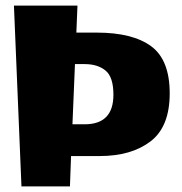

<svg xmlns="http://www.w3.org/2000/svg" viewBox="-20 -669 654 689"><path d="M327 -552Q456 -552 522.5 -503Q589 -454 589 -334Q589 -214 520 -161.5Q451 -109 338 -109H235L231 0H57L30 -649H258L254 -552ZM284 -439H249L240 -223H284Q387 -223 387 -329Q387 -393 358.5 -416Q330 -439 284 -439Z"/></svg>

Font: Wendy One
Style: Regular
Weight: 400
Designer: Alejandro Inler
Foundry: Alejandro Inler
Version: 1.001